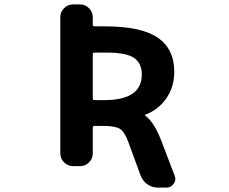

<svg xmlns="http://www.w3.org/2000/svg" viewBox="-20 -775 1040 872"><path d="M401.4 -662.1Q401.4 -655.3 409.2 -655.3H457Q621.1 -655.3 696.3 -604Q771.5 -552.7 771.5 -449.2Q771.5 -377.9 732.4 -324.2Q696.3 -275.4 641.6 -254.9Q639.6 -254.9 639.2 -252.4Q638.7 -250 640.6 -249Q680.7 -218.8 711.9 -137.7L773.4 23.4Q776.4 31.2 776.4 38.1Q776.4 49.8 768.6 59.6Q756.8 77.1 736.3 77.1H697.3Q670.9 77.1 649.9 62.5Q628.9 47.9 619.1 23.4L562.5 -130.9Q545.9 -175.8 524.9 -189.5Q503.9 -203.1 450.2 -203.1H409.2Q401.4 -203.1 401.4 -195.3V-78.1Q401.4 -54.7 384.3 -37.6Q367.2 -20.5 343.8 -20.5H311.5Q288.1 -20.5 271 -37.6Q253.9 -54.7 253.9 -78.1V-697.3Q253.9 -720.7 271 -737.8Q288.1 -754.9 311.5 -754.9H343.8Q367.2 -754.9 384.3 -737.8Q401.4 -720.7 401.4 -697.3ZM409.2 -536.1Q401.4 -536.1 401.4 -529.3V-328.1Q401.4 -320.3 409.2 -320.3H454.1Q624 -320.3 624 -436.5Q624 -488.3 588.4 -512.2Q552.7 -536.1 466.8 -536.1Z"/></svg>

Font: Gen Jyuu Gothic Monospace Bold
Style: Bold
Weight: 700
Designer: [Source Han Sans]
Ryoko NISHIZUKA  (kana & ideographs); Paul D. Hunt (Latin, Greek & Cyrillic); Wenlong ZHANG  (bopomofo
Version: Version 1.002.20150607